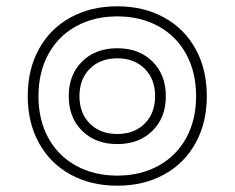

<svg xmlns="http://www.w3.org/2000/svg" viewBox="-20 -581 744 609"><path d="M68 -276Q68 -361 103.5 -425.5Q139 -490 203.5 -525.5Q268 -561 352 -561Q436 -561 500.5 -525.5Q565 -490 600.5 -425.5Q636 -361 636 -276Q636 -192 600.5 -127.5Q565 -63 500.5 -27.5Q436 8 352 8Q268 8 203.5 -27.5Q139 -63 103.5 -127.5Q68 -192 68 -276ZM602 -276Q602 -351 571 -408.5Q540 -466 483 -497.5Q426 -529 352 -529Q278 -529 221 -497.5Q164 -466 133 -408.5Q102 -351 102 -276Q102 -201 133 -144Q164 -87 221 -55.5Q278 -24 352 -24Q426 -24 483 -55.5Q540 -87 571 -144Q602 -201 602 -276ZM198 -276Q198 -344 240.5 -386Q283 -428 352 -428Q421 -428 463.5 -386Q506 -344 506 -276Q506 -208 463.5 -166Q421 -124 352 -124Q283 -124 240.5 -166Q198 -208 198 -276ZM472 -276Q472 -330 439 -363Q406 -396 352 -396Q298 -396 265 -363Q232 -330 232 -276Q232 -222 265 -189Q298 -156 352 -156Q406 -156 439 -189Q472 -222 472 -276Z"/></svg>

Font: Bai Jamjuree ExtraLight
Style: Regular
Weight: 275
Designer: Katatrad Aksorn Co.,Ltd.
Foundry: Cadson Demak Co.,Ltd.
Version: Version 1.000; ttfautohint (v1.6)